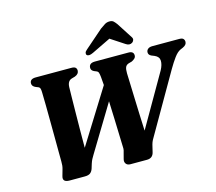

<svg xmlns="http://www.w3.org/2000/svg" viewBox="-125 -1083 1396 1240"><g transform="rotate(-15 573.0 -463.0)"><path d="M892 -668.5Q892 -682.5 902.5 -691.2Q913 -700 932.5 -700H1112Q1131.5 -700 1139 -692.2Q1146.5 -684.5 1146.5 -672Q1146.5 -651.5 1120 -639.5L1102.5 -632Q1081 -622 1059.8 -593Q1038.5 -564 1015.5 -524.5L786.5 -127Q778 -113.5 773.2 -101Q768.5 -88.5 764.5 -70L757 -38.5Q748.5 0 709 0H597.5Q578.5 0 569 -13Q559.5 -26 565.5 -45.5L574 -78Q577.5 -88 579.5 -98.5Q581.5 -109 580.5 -119.5Q579.5 -147 578 -197.5Q576.5 -248 574.5 -308.8Q572.5 -369.5 570 -428.5L384.5 -122Q375.5 -107.5 369.5 -96Q363.5 -84.5 358 -67.5L348.5 -36.5Q342.5 -19 330.5 -9.5Q318.5 0 293 0H192.5Q142 0 154.5 -40.5L166.5 -83Q173 -105 172 -133Q171.5 -152 171.5 -193.8Q171.5 -235.5 171 -289.8Q170.5 -344 170.2 -401.2Q170 -458.5 169.2 -509.5Q168.5 -560.5 167.5 -595Q167.5 -609.5 164.8 -620.2Q162 -631 150.5 -635L137.5 -640Q113 -650 113 -670Q113 -700 153 -700H390.5Q410.5 -700 418.2 -692.8Q426 -685.5 426 -673Q426 -650 398.5 -639.5L376 -633Q347 -624.5 345.5 -583.5Q345 -559 344.2 -515Q343.5 -471 342.8 -415Q342 -359 341.5 -298.2Q341 -237.5 341 -179L565 -538.5Q562.5 -572.5 560.5 -594Q558.5 -613.5 555.2 -622.8Q552 -632 541.5 -636L527 -642Q508 -651 508 -667.5Q508 -700 548.5 -700H772.5Q807 -700 807 -672Q807 -660.5 799 -652.5Q791 -644.5 778.5 -638.5L755.5 -632Q739.5 -626.5 734 -613Q728.5 -599.5 729 -573Q730 -552.5 731.2 -508.8Q732.5 -465 734.5 -409Q736.5 -353 738.5 -294.5Q740.5 -236 743 -186L943.5 -534Q962 -568 961.2 -595Q960.5 -622 931 -635L910 -643.5Q892 -652 892 -668.5ZM812 -755Q792.5 -742.5 770 -757.5L677 -818.5L551 -757.5Q520 -742.5 508 -755Q503 -760 505.2 -769.8Q507.5 -779.5 521 -790L642 -895.5Q660.5 -909 674.5 -917.5Q688.5 -926 706 -926Q723.5 -926 732.5 -917.5Q741.5 -909 751.5 -895.5L819.5 -790Q826.5 -779.5 823 -769.8Q819.5 -760 812 -755Z"/></g></svg>

Font: Fraunces 9pt
Style: Bold Italic
Weight: 700
Italic angle: -16°
Version: Version 1.000;[b76b70a41]